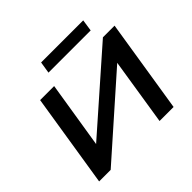

<svg xmlns="http://www.w3.org/2000/svg" viewBox="-202 -1127 1364 1364"><g transform="rotate(-45 480.0 -444.5)"><path d="M67 0 179 -705H320L237 -187L219 -185L810 -705H927L815 0H674L756 -520L773 -522L183 0ZM359 -801 373 -889H796L783 -801Z"/></g></svg>

Font: Nunito Sans 10pt Expanded
Style: Bold Italic
Weight: 700
Width: 7
Italic angle: -9°
Designer: Vernon Adams
Foundry: Vernon Adams
Version: Version 3.101;gftools[0.9.27]